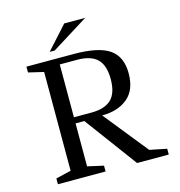

<svg xmlns="http://www.w3.org/2000/svg" viewBox="-133 -1065 1112 1183"><g transform="rotate(-15 423.5 -473.5)"><path d="M797 0H595L348 -334H292V-60L394 -37V0H90V-37L187 -60V-690L90 -713V-750H391Q550 -750 619 -702Q688 -654 688 -548Q688 -442 626 -390.5Q564 -339 463 -339L688 -59L797 -37ZM292 -710V-373H404Q489 -373 530.5 -413Q572 -453 572 -541.5Q572 -630 531 -670Q490 -710 404 -710ZM284 -801H252L384 -947H518Z"/></g></svg>

Font: Ledger
Style: Regular
Weight: 400
Designer: Denis Masharov
Foundry: Denis Masharov
Version: 1.001